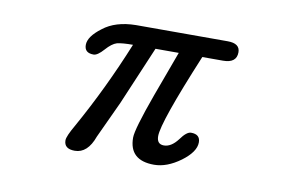

<svg xmlns="http://www.w3.org/2000/svg" viewBox="-58 -579 1117 706"><g transform="rotate(10 500.0 -226.0)"><path d="M215.8 -10.7Q215.8 -25.4 241.2 -69.3Q329.1 -226.6 399.4 -399.4Q359.4 -399.4 339.8 -394.5Q321.3 -388.7 299.8 -364.3Q277.3 -338.9 262.7 -338.9Q228.5 -338.9 228.5 -369.1Q228.5 -400.4 275.4 -435.5Q321.3 -471.7 397.5 -472.7H740.2Q786.1 -472.7 786.1 -439.5Q786.1 -399.4 735.4 -399.4H658.2Q548.8 -136.7 548.8 -85Q548.8 -54.7 575.2 -54.7Q602.5 -54.7 627 -86.9Q649.4 -118.2 666 -118.2Q700.2 -118.2 700.2 -87.9Q700.2 -52.7 650.4 -15.6Q599.6 21.5 551.8 21.5Q459 21.5 459 -63.5Q459 -94.7 507.8 -229.5L570.3 -399.4H483.4L390.6 -180.7L327.1 -43.9Q303.7 21.5 255.9 21.5Q215.8 21.5 215.8 -10.7Z"/></g></svg>

Font: jf-openhuninn-1.0
Style: Regular
Weight: 400
Designer: [Kosugi Maru]
      Designed by Motoya company      

      [Varela Round]
      Joe Prince(Latin component); Avraham Co
Foundry: justfont CO.,LTD.
Version: 1.0